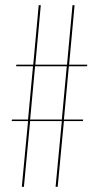

<svg xmlns="http://www.w3.org/2000/svg" viewBox="-20 -719 381 739"><path d="M25 -253H88L64 0H72L96 -253H218L194 0H202L226 -253H299L300 -259H226L245 -464H315L316 -470H246L267 -699H259L238 -470H116L137 -699H129L108 -470H43L42 -464H107L88 -259H26ZM96 -259 115 -464H237L218 -259Z"/></svg>

Font: Moniqa Black
Style: Regular
Weight: 900
Designer: Rajesh Rajput
Foundry: Rajesh Rajput
Version: Version 1.000